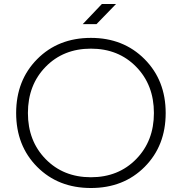

<svg xmlns="http://www.w3.org/2000/svg" viewBox="-20 -918 912 963"><path d="M61 -351Q61 -515 166.5 -621.5Q272 -728 436 -728Q599 -728 705 -621.5Q811 -515 811 -351Q811 -187 705.5 -81Q600 25 436 25Q272 25 166.5 -81Q61 -187 61 -351ZM120 -351Q120 -211 209 -120Q298 -29 436 -29Q574 -29 663 -120Q752 -211 752 -351Q752 -492 663 -583Q574 -674 436 -674Q298 -674 209 -583Q120 -492 120 -351ZM562 -898 464 -797H395L491 -898Z"/></svg>

Font: Metropolitano Light
Style: Regular
Weight: 300
Designer: Fonts by Alex Slobzheninov & Chris M. Simpson / Changes by Cristiano Sobral
Foundry: Fonts by Alex Slobzheninov & Chris M. Simpson / Changes by Cristiano Sobral
Version: Version 1.00;August 30, 2020;FontCreator 13.0.0.2681 64-bit